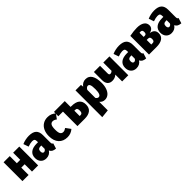

<svg xmlns="http://www.w3.org/2000/svg" viewBox="367 -2082 3837 3837"><g transform="rotate(-45 2285.5 -163.5)"><path d="M313 0V-207H217V0H43V-533H217V-332H313V-533H487V0Z M1012 -98 977 15Q928 11 897.5 -5.5Q867 -22 849 -59Q799 18 704 18Q632 18 589 -28Q546 -74 546 -149Q546 -237 605.5 -283.5Q665 -330 778 -330H813V-350Q813 -395 798 -411Q783 -427 742 -427Q694 -427 618 -400L580 -510Q624 -530 675.5 -540.5Q727 -551 773 -551Q881 -551 932 -504.5Q983 -458 983 -360V-156Q983 -129 989 -117Q995 -105 1012 -98ZM813 -144V-237H793Q753 -237 734.5 -219.5Q716 -202 716 -165Q716 -136 727 -120Q738 -104 758 -104Q775 -104 789.5 -115Q804 -126 813 -144Z M1473 -483 1401 -385Q1357 -420 1316 -420Q1274 -420 1253 -385Q1232 -350 1232 -263Q1232 -180 1253.5 -148Q1275 -116 1315 -116Q1336 -116 1354 -123.5Q1372 -131 1398 -148L1473 -46Q1401 18 1304 18Q1185 18 1118 -56Q1051 -130 1051 -262Q1051 -349 1081.5 -414.5Q1112 -480 1168.5 -515.5Q1225 -551 1301 -551Q1353 -551 1395 -534Q1437 -517 1473 -483Z M2025 -183Q2025 -91 1967.5 -45.5Q1910 0 1804 0H1598V-410H1467V-533H1772V-368H1789Q1911 -368 1968 -322Q2025 -276 2025 -183ZM1851 -186Q1851 -228 1838 -245Q1825 -262 1792 -262H1772V-111H1796Q1824 -111 1837.5 -128.5Q1851 -146 1851 -186Z M2552 -268Q2552 -183 2528.5 -118Q2505 -53 2461.5 -17.5Q2418 18 2361 18Q2294 18 2249 -35V206L2075 224V-533H2230L2236 -477Q2290 -551 2375 -551Q2463 -551 2507.5 -477.5Q2552 -404 2552 -268ZM2374 -266Q2374 -359 2359 -392Q2344 -425 2315 -425Q2277 -425 2249 -373V-146Q2274 -108 2307 -108Q2374 -108 2374 -266Z M3035 -533V0H2861V-193Q2808 -145 2734 -145Q2666 -145 2630.5 -186Q2595 -227 2595 -301V-533H2769V-321Q2769 -295 2777.5 -284Q2786 -273 2804 -273Q2819 -273 2834 -280Q2849 -287 2861 -299V-533Z M3560 -98 3525 15Q3476 11 3445.5 -5.5Q3415 -22 3397 -59Q3347 18 3252 18Q3180 18 3137 -28Q3094 -74 3094 -149Q3094 -237 3153.5 -283.5Q3213 -330 3326 -330H3361V-350Q3361 -395 3346 -411Q3331 -427 3290 -427Q3242 -427 3166 -400L3128 -510Q3172 -530 3223.5 -540.5Q3275 -551 3321 -551Q3429 -551 3480 -504.5Q3531 -458 3531 -360V-156Q3531 -129 3537 -117Q3543 -105 3560 -98ZM3361 -144V-237H3341Q3301 -237 3282.5 -219.5Q3264 -202 3264 -165Q3264 -136 3275 -120Q3286 -104 3306 -104Q3323 -104 3337.5 -115Q3352 -126 3361 -144Z M4060 -162Q4060 -81 4000 -40.5Q3940 0 3834 0H3620V-528Q3738 -551 3827 -551Q3927 -551 3984 -513Q4041 -475 4041 -406Q4041 -362 4013.5 -333Q3986 -304 3932 -293Q4060 -277 4060 -162ZM3794 -442V-325H3824Q3848 -325 3860.5 -338Q3873 -351 3873 -384Q3873 -418 3861 -431Q3849 -444 3824 -444Q3806 -444 3794 -442ZM3885 -176Q3885 -211 3872 -225Q3859 -239 3830 -239H3794V-110H3831Q3858 -110 3871.5 -124.5Q3885 -139 3885 -176Z M4554 -98 4519 15Q4470 11 4439.5 -5.5Q4409 -22 4391 -59Q4341 18 4246 18Q4174 18 4131 -28Q4088 -74 4088 -149Q4088 -237 4147.5 -283.5Q4207 -330 4320 -330H4355V-350Q4355 -395 4340 -411Q4325 -427 4284 -427Q4236 -427 4160 -400L4122 -510Q4166 -530 4217.5 -540.5Q4269 -551 4315 -551Q4423 -551 4474 -504.5Q4525 -458 4525 -360V-156Q4525 -129 4531 -117Q4537 -105 4554 -98ZM4355 -144V-237H4335Q4295 -237 4276.5 -219.5Q4258 -202 4258 -165Q4258 -136 4269 -120Q4280 -104 4300 -104Q4317 -104 4331.5 -115Q4346 -126 4355 -144Z"/></g></svg>

Font: Fira Sans Condensed ExtraBold
Style: Regular
Weight: 800
Width: 3
Designer: Carrois Corporate & Edenspiekermann AG
Foundry: Carrois Corporate GbR & Edenspiekermann AG
Version: Version 4.203